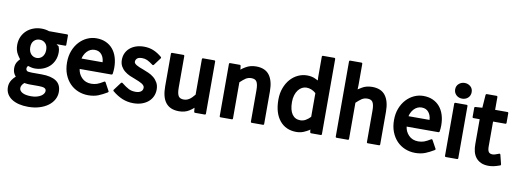

<svg xmlns="http://www.w3.org/2000/svg" viewBox="-70 -1141 4831 1795"><g transform="rotate(10 2345.5 -244.0)"><path d="M140.6 69.3Q140.6 95.2 169.2 111.6Q197.8 127.9 252.9 127.9Q283.2 127.9 306.6 121.3Q330.1 114.7 345.9 104.5Q361.8 94.2 370.1 81.5Q378.4 68.8 378.4 56.2Q378.4 37.6 361.8 29.5Q345.2 21.5 307.1 21.5H226.6Q220.2 21.5 212.9 21.2Q205.6 21 198 20.3Q190.4 19.5 183.3 18.6Q176.3 17.6 170.4 16.6Q156.7 27.8 148.7 41.7Q140.6 55.7 140.6 69.3ZM423.3 -383.8Q423.3 -383.3 423.6 -383.1Q423.8 -382.8 423.8 -382.3Q423.8 -382.8 423.6 -383.1Q423.3 -383.3 423.3 -383.8ZM46.4 10.7Q61 -11.2 80.6 -27.8Q77.1 -31.7 74 -36.4Q70.8 -41 66.9 -46.4Q51.8 -70.3 51.8 -106Q51.8 -143.6 71.8 -170.4Q78.1 -178.7 82.5 -184.3Q86.9 -189.9 92.3 -194.8Q79.1 -210 64 -235.8Q42 -272.9 42 -322.3Q42 -366.2 58.1 -401.4Q74.2 -436.5 101.6 -461.2Q128.9 -485.8 165 -499Q201.2 -512.2 241.7 -512.2Q262.7 -512.2 281 -508.8Q299.3 -505.4 312.5 -500.5H484.9Q488.8 -500.5 491.5 -497.8Q494.1 -495.1 494.1 -491.2V-402.3Q494.1 -393.1 484.9 -393.1H408.2Q407.2 -393.1 405.3 -393.8Q403.3 -394.5 402.3 -395Q415.5 -381.8 421.1 -378.7Q426.8 -375.5 423.8 -382.3Q429.7 -368.2 433.1 -352.8Q436.5 -337.4 436.5 -320.3Q436.5 -277.8 421.1 -243.2Q405.8 -208.5 379.2 -184.3Q352.5 -160.2 317.1 -147Q281.7 -133.8 241.7 -133.8Q224.1 -133.8 205.8 -138.2Q187.5 -142.6 176.3 -146.5Q172.4 -142.6 168.9 -135.5Q165.5 -128.4 165.5 -118.2Q165.5 -106.4 174.8 -98.6Q184.1 -90.8 224.6 -90.8H314.9Q405.3 -90.8 453.6 -58.6Q502 -26.4 502 44.4Q502 82.5 483.2 116.5Q464.4 150.4 430.4 175.5Q396.5 200.7 348.4 215.3Q300.3 230 241.7 230Q195.3 230 155.5 220.5Q115.7 210.9 86.7 192.1Q57.6 173.3 41.3 145.3Q24.9 117.2 24.9 80.1Q24.9 42.5 46.4 10.7ZM241.7 -233.9Q256.8 -233.9 270.5 -239.7Q284.2 -245.6 294.7 -256.8Q305.2 -268.1 311.3 -284.4Q317.4 -300.8 317.4 -322.3Q317.4 -363.8 295.4 -385.7Q273.9 -407.2 241.7 -407.2Q209.5 -407.2 188 -385.7Q166 -363.8 166 -322.3Q166 -300.8 172.1 -284.4Q178.2 -268.1 188.7 -256.8Q199.2 -245.6 212.9 -239.7Q226.6 -233.9 241.7 -233.9Z M529.3 -242.7Q529.3 -304.7 548.8 -354.5Q568.4 -404.3 601.1 -439.5Q633.8 -474.6 675.5 -493.4Q717.3 -512.2 762.2 -512.2Q813 -512.2 852.3 -494.4Q891.6 -476.6 918.5 -444.6Q945.3 -412.6 959.2 -367.9Q973.1 -323.2 973.1 -269Q973.1 -254.9 971.9 -240.5Q970.7 -226.1 968.3 -210.4Q967.8 -207.5 964.8 -205.1Q961.9 -202.6 959 -202.6H656.2Q662.1 -155.8 694.3 -122.1Q729.5 -85 786.6 -85Q801.3 -85 814.7 -87.4Q828.1 -89.8 840.8 -93.8Q866.7 -103 902.8 -125.5Q906.7 -127.9 910.4 -126.7Q914.1 -125.5 916.5 -121.6L958.5 -44.9Q960.4 -42 959.2 -38.3Q958 -34.7 954.6 -32.7Q932.1 -19 910.6 -8.3Q889.2 2.4 870.6 9.8Q850.6 17.6 826.9 21.7Q803.2 25.9 776.9 25.9Q725.1 25.9 679.9 7.3Q634.8 -11.2 601.3 -46.1Q567.9 -81.1 548.6 -130.6Q529.3 -180.2 529.3 -242.7ZM856.4 -301.3Q854 -344.7 831.5 -372.6Q808.1 -402.8 764.6 -402.8Q723.6 -402.8 692.4 -370.6Q684.6 -362.8 678.2 -352.8Q671.9 -342.8 666.5 -331.5Q662.6 -323.2 660.4 -315.7Q658.2 -308.1 656.7 -301.3Z M1059.6 -141.1Q1062 -144 1066.2 -144.8Q1070.3 -145.5 1073.2 -143.1Q1093.8 -126.5 1111.1 -115Q1128.4 -103.5 1142.6 -96.2Q1169.9 -82.5 1207.5 -82.5Q1225.1 -82.5 1238 -86.4Q1251 -90.3 1259.5 -97.2Q1268.1 -104 1272 -113Q1275.9 -122.1 1275.9 -132.3Q1276.4 -143.6 1269 -152.8Q1261.7 -162.1 1249.3 -169.9Q1236.8 -177.7 1220 -184.8Q1203.1 -191.9 1184.1 -199.2H1184.6Q1158.7 -208 1131.3 -220.2Q1104 -232.4 1081.3 -250.5Q1058.6 -268.6 1044.2 -294.2Q1029.8 -319.8 1029.8 -356Q1029.8 -389.6 1042.7 -418.2Q1055.7 -446.8 1079.8 -467.8Q1104 -488.8 1137.9 -500.5Q1171.9 -512.2 1213.9 -512.2Q1262.7 -512.2 1303.7 -495.4Q1344.7 -478.5 1384.3 -444.8Q1387.2 -442.4 1387.7 -438.7Q1388.2 -435.1 1385.7 -432.1L1332.5 -360.4Q1330.1 -357.4 1326.2 -356.7Q1322.3 -356 1319.3 -358.4Q1285.2 -383.8 1262.7 -394Q1240.7 -403.8 1214.8 -403.8Q1180.2 -403.8 1166.5 -390.1Q1152.8 -376.5 1152.8 -358.9Q1152.3 -350.1 1159.2 -342.5Q1166 -335 1178 -327.9Q1189.9 -320.8 1206.3 -314.2Q1222.7 -307.6 1241.7 -300.8Q1266.6 -291.5 1294.4 -279.3Q1322.3 -267.1 1345.2 -248.3Q1368.2 -229.5 1383.5 -202.4Q1398.9 -175.3 1398.9 -137.2Q1398.9 -103.5 1386 -74Q1373 -44.4 1348.1 -22.2Q1323.2 0 1287.1 12.9Q1251 25.9 1204.6 25.9Q1149.4 25.9 1100.8 6.1Q1052.2 -13.7 1004.9 -53.2Q1002 -55.7 1001.5 -59.3Q1001 -63 1003.4 -65.9Z M1776.9 -31.7Q1757.8 -14.2 1735.8 -0.5Q1695.3 25.9 1638.7 25.9Q1595.2 25.9 1563.7 12.5Q1532.2 -1 1511.7 -27.3Q1491.2 -53.7 1481.4 -92.3Q1471.7 -130.9 1471.7 -181.2V-491.2Q1471.7 -495.1 1474.6 -497.8Q1477.5 -500.5 1481.4 -500.5H1589.4Q1593.3 -500.5 1595.9 -497.8Q1598.6 -495.1 1598.6 -491.2V-191.4Q1598.6 -132.8 1614.3 -110.4Q1628.4 -89.8 1662.6 -89.8Q1677.2 -89.8 1689.9 -93.5Q1702.6 -97.2 1714.8 -105Q1727.1 -112.8 1739.5 -125Q1752 -137.2 1765.6 -154.3V-491.2Q1765.6 -495.1 1768.3 -497.8Q1771 -500.5 1774.9 -500.5H1882.3Q1886.2 -500.5 1888.9 -497.8Q1891.6 -495.1 1891.6 -491.2V4.9Q1891.6 8.8 1888.9 11.5Q1886.2 14.2 1882.3 14.2H1789.6Q1785.6 14.2 1783.2 11.7Q1780.8 9.3 1780.3 5.9Z M2124 -500.5Q2127.9 -500.5 2130.4 -498Q2132.8 -495.6 2133.3 -492.2L2137.2 -457Q2147 -465.3 2158 -472.7Q2168.9 -480 2180.7 -486.8Q2222.7 -512.2 2278.3 -512.2Q2363.8 -512.2 2404.1 -458.7Q2444.3 -405.3 2444.3 -306.2V4.9Q2444.3 8.8 2441.4 11.5Q2438.5 14.2 2434.6 14.2H2327.6Q2323.7 14.2 2321 11.5Q2318.4 8.8 2318.4 4.9V-294.9Q2318.4 -324.2 2314.2 -344.5Q2310.1 -364.7 2302.2 -376Q2288.1 -396.5 2252.9 -396.5Q2223.6 -396.5 2200.2 -381.8Q2188.5 -374 2175.3 -363Q2162.1 -352.1 2148.4 -338.9V4.9Q2148.4 8.8 2145.8 11.5Q2143.1 14.2 2139.2 14.2H2031.7Q2027.8 14.2 2025.1 11.5Q2022.5 8.8 2022.5 4.9V-491.2Q2022.5 -495.1 2025.1 -497.8Q2027.8 -500.5 2031.7 -500.5Z M2871.1 -12.7 2840.8 3.9V3.4Q2800.8 25.9 2752.9 25.9Q2651.9 25.9 2593.8 -45.4Q2535.6 -116.7 2535.6 -242.7Q2535.6 -303.7 2554.2 -353.5Q2572.8 -403.3 2603.8 -438.5Q2634.8 -473.6 2675.8 -492.9Q2716.8 -512.2 2762.2 -512.2Q2785.2 -512.2 2805.7 -507.8Q2826.2 -503.4 2842.3 -495.1Q2849.6 -491.2 2853.8 -489.5Q2857.9 -487.8 2860.4 -486.8Q2862.8 -485.8 2864.3 -484.9Q2865.7 -483.9 2867.7 -482.4L2865.7 -513.7V-708.5Q2865.7 -712.4 2868.4 -715.3Q2871.1 -718.3 2875 -718.3H2983.4Q2987.3 -718.3 2990 -715.3Q2992.7 -712.4 2992.7 -708.5V4.9Q2992.7 8.8 2990 11.5Q2987.3 14.2 2983.4 14.2H2891.1Q2887.2 14.2 2884.8 11.7Q2882.3 9.3 2881.8 5.9L2878.4 -20ZM2664.6 -243.7Q2664.6 -167.5 2692.1 -127.7Q2719.7 -87.9 2770.5 -87.9Q2796.4 -87.9 2820.1 -101.1Q2843.8 -114.3 2865.7 -137.7V-362.8Q2823.7 -398.9 2775.9 -398.9Q2753.9 -398.9 2733.6 -388.2Q2713.4 -377.4 2698 -357.2Q2682.6 -336.9 2673.6 -308.1Q2664.6 -279.3 2664.6 -243.7Z M3124 -708.5Q3124 -712.4 3126.7 -715.3Q3129.4 -718.3 3133.3 -718.3H3240.7Q3244.6 -718.3 3247.3 -715.3Q3250 -712.4 3250 -708.5V-507.8L3248.5 -465.3L3282.7 -486.8Q3303.2 -499.5 3327.6 -505.9Q3352.1 -512.2 3379.9 -512.2Q3465.3 -512.2 3505.6 -458.7Q3545.9 -405.3 3545.9 -306.2V4.9Q3545.9 8.8 3543 11.5Q3540 14.2 3536.1 14.2H3429.2Q3425.3 14.2 3422.6 11.5Q3419.9 8.8 3419.9 4.9V-294.9Q3419.9 -324.2 3415.8 -344.5Q3411.6 -364.7 3403.8 -376Q3389.6 -396.5 3354.5 -396.5Q3325.2 -396.5 3301.8 -381.8Q3290 -374 3276.9 -363Q3263.7 -352.1 3250 -338.9V4.9Q3250 8.8 3247.3 11.5Q3244.6 14.2 3240.7 14.2H3133.3Q3129.4 14.2 3126.7 11.5Q3124 8.8 3124 4.9Z M3633.3 -242.7Q3633.3 -304.7 3652.8 -354.5Q3672.4 -404.3 3705.1 -439.5Q3737.8 -474.6 3779.5 -493.4Q3821.3 -512.2 3866.2 -512.2Q3917 -512.2 3956.3 -494.4Q3995.6 -476.6 4022.5 -444.6Q4049.3 -412.6 4063.2 -367.9Q4077.1 -323.2 4077.1 -269Q4077.1 -254.9 4075.9 -240.5Q4074.7 -226.1 4072.3 -210.4Q4071.8 -207.5 4068.8 -205.1Q4065.9 -202.6 4063 -202.6H3760.3Q3766.1 -155.8 3798.3 -122.1Q3833.5 -85 3890.6 -85Q3905.3 -85 3918.7 -87.4Q3932.1 -89.8 3944.8 -93.8Q3970.7 -103 4006.8 -125.5Q4010.7 -127.9 4014.4 -126.7Q4018.1 -125.5 4020.5 -121.6L4062.5 -44.9Q4064.5 -42 4063.2 -38.3Q4062 -34.7 4058.6 -32.7Q4036.1 -19 4014.6 -8.3Q3993.2 2.4 3974.6 9.8Q3954.6 17.6 3930.9 21.7Q3907.2 25.9 3880.9 25.9Q3829.1 25.9 3783.9 7.3Q3738.8 -11.2 3705.3 -46.1Q3671.9 -81.1 3652.6 -130.6Q3633.3 -180.2 3633.3 -242.7ZM3960.4 -301.3Q3958 -344.7 3935.5 -372.6Q3912.1 -402.8 3868.7 -402.8Q3827.6 -402.8 3796.4 -370.6Q3788.6 -362.8 3782.2 -352.8Q3775.9 -342.8 3770.5 -331.5Q3766.6 -323.2 3764.4 -315.7Q3762.2 -308.1 3760.7 -301.3Z M4225.1 -549.8Q4192.4 -549.8 4169.9 -570.3Q4146.5 -592.3 4146.5 -624.5Q4146.5 -658.2 4170.4 -678.7Q4193.4 -698.7 4225.1 -698.7Q4241.2 -698.7 4254.6 -693.6Q4268.1 -688.5 4279.8 -678.7Q4303.2 -658.7 4303.2 -624.5Q4303.2 -591.8 4280.3 -570.3Q4257.3 -549.8 4225.1 -549.8ZM4161.1 -491.2Q4161.1 -495.1 4164.1 -497.8Q4167 -500.5 4170.9 -500.5H4277.8Q4281.7 -500.5 4284.4 -497.8Q4287.1 -495.1 4287.1 -491.2V4.9Q4287.1 8.8 4284.4 11.5Q4281.7 14.2 4277.8 14.2H4170.9Q4167 14.2 4164.1 11.5Q4161.1 8.8 4161.1 4.9Z M4420.9 -389.2H4361.3Q4357.4 -389.2 4354.7 -391.8Q4352.1 -394.5 4352.1 -398.4V-485.4Q4352.1 -489.3 4354.5 -491.9Q4356.9 -494.6 4360.8 -494.6L4426.8 -499L4435.5 -622.6Q4436 -626.5 4438.7 -629.2Q4441.4 -631.8 4444.8 -631.8H4538.6Q4542.5 -631.8 4545.2 -628.9Q4547.9 -626 4547.9 -622.1V-500.5H4665Q4668.9 -500.5 4671.6 -497.8Q4674.3 -495.1 4674.3 -491.2V-398.4Q4674.3 -394.5 4671.6 -391.8Q4668.9 -389.2 4665 -389.2H4547.9V-152.8Q4547.9 -118.2 4558.3 -102.1Q4568.8 -85.9 4596.7 -85.9Q4606 -85.9 4618.7 -89.6Q4631.3 -93.3 4656.2 -103Q4660.6 -105 4664.3 -102.8Q4668 -100.6 4668.9 -96.2L4690.9 -8.3Q4691.9 -4.9 4690.2 -1.5Q4688.5 2 4685.1 2.9Q4668.5 8.8 4654.5 13.2Q4640.6 17.6 4627.9 20.3Q4615.2 22.9 4603 24.4Q4590.8 25.9 4578.6 25.9Q4535.2 25.9 4504.9 12Q4474.6 -2 4455.8 -25.9Q4437 -49.8 4428.7 -82.8Q4420.4 -115.7 4420.9 -153.8Z"/></g></svg>

Font: Pyidaungsu ZawDecode
Style: Bold
Weight: 700
Designer: Sun Tun
Foundry: Your Own Font Foundry
Version: Version 2.50